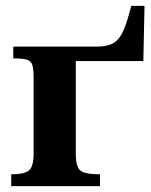

<svg xmlns="http://www.w3.org/2000/svg" viewBox="-20 -631 513 651"><path d="M319 0H18V-40Q62 -40 78 -53Q94 -66 94 -110V-365Q94 -395 90 -409.5Q86 -424 71.5 -428.5Q57 -433 25 -433V-473H309Q345 -473 365.5 -485.5Q386 -498 399 -528.5Q412 -559 425 -611H470L466 -424H237V-109Q237 -65 253 -52.5Q269 -40 319 -40Z"/></svg>

Font: STIX Two Text
Style: Bold
Weight: 700
Designer: Ross Mills, John Hudson & Paul Hanslow, Tiro Typeworks Ltd; with prior portions MicroPress Inc., and Coen Hoffman.
Foundry: Tiro Typeworks Ltd
Version: Version 2.13 b171